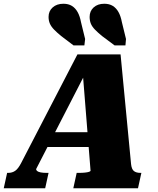

<svg xmlns="http://www.w3.org/2000/svg" viewBox="-71 -1004 841 1024"><path d="M176 -299H438L427 -220H148ZM370 -619 388 -620 122 -103Q121 -97 127 -92Q133 -87 146 -84.5Q159 -82 177 -82H188L170 0H-51L-33 -82H-27Q-6 -82 10 -93Q26 -104 42 -135L342 -714H572L628 -129Q631 -101 643.5 -91.5Q656 -82 678 -82H683L665 0H320L338 -82H350Q368 -82 382 -83.5Q396 -85 403.5 -87.5Q411 -90 412 -93ZM361 -886 383 -796 379 -762H321L255 -812Q232 -831 217 -846.5Q202 -862 195 -878Q188 -894 188 -914Q188 -945 210 -964.5Q232 -984 267 -984Q294 -984 312.5 -972.5Q331 -961 343 -939.5Q355 -918 361 -886ZM579 -886 601 -796 598 -762H540L473 -812Q450 -831 435 -846.5Q420 -862 413.5 -878Q407 -894 407 -914Q407 -945 428.5 -964.5Q450 -984 485 -984Q512 -984 530.5 -972.5Q549 -961 561 -939.5Q573 -918 579 -886Z"/></svg>

Font: Roboto Serif 20pt ExtraBold
Style: Italic
Weight: 800
Italic angle: -10°
Version: Version 1.007